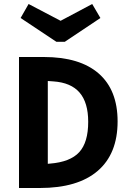

<svg xmlns="http://www.w3.org/2000/svg" viewBox="-20 -940 654 960"><path d="M75 0V-655H199Q379 -655 473.5 -572.5Q568 -490 568 -333Q568 -171 468.5 -85.5Q369 0 179 0ZM421 -331Q421 -427 378 -477Q335 -527 247 -533L219 -535V-121L230 -122Q331 -130 376 -179Q421 -228 421 -331ZM441 -920 482 -850 304 -731H262L83 -850L123 -920L283 -836Z"/></svg>

Font: Intel One Mono
Style: Bold
Weight: 700
Monospace: yes
Designer: Fred Shallcrass
Foundry: Frere-Jones Type LLC
Version: Version 1.400;hotconv 1.1.0;makeotfexe 2.6.0;FJTRelease1.4